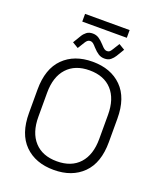

<svg xmlns="http://www.w3.org/2000/svg" viewBox="-176 -1091 1018 1215"><g transform="rotate(20 333.0 -484.0)"><path d="M64 -271V-429Q64 -569 137 -641.5Q210 -714 333 -714Q456 -714 529 -641.5Q602 -569 602 -429V-271Q602 -131 529 -58.5Q456 14 333 14Q210 14 137 -58.5Q64 -131 64 -271ZM538 -269V-431Q538 -538 484.5 -597Q431 -656 333 -656Q236 -656 182 -597Q128 -538 128 -431V-269Q128 -162 182 -103Q236 -44 333 -44Q431 -44 484.5 -103Q538 -162 538 -269ZM213 -763 173 -787 205 -840Q215 -857 231 -869.5Q247 -882 272 -882Q295 -882 313 -870.5Q331 -859 351 -837Q365 -821 374 -814.5Q383 -808 393 -808Q404 -808 410.5 -813.5Q417 -819 423 -829L453 -877L493 -853L461 -800Q451 -784 435.5 -771Q420 -758 394 -758Q371 -758 353 -769.5Q335 -781 315 -803Q301 -819 292.5 -825.5Q284 -832 273 -832Q263 -832 255.5 -826Q248 -820 242 -810ZM183 -930V-982H483V-930Z"/></g></svg>

Font: Space 7353
Style: Regular
Weight: 400
Designer: Christine Claussen + Ruben Lyon  (Space 7353)
Version: Version 1.000;FEAKit 1.0